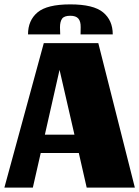

<svg xmlns="http://www.w3.org/2000/svg" viewBox="-27 -857 637 877"><path d="M333 -158H159L123 0H-7L173 -660H422L589 0H369ZM178 -242H313L245 -538ZM294 -837Q400 -837 444 -800.5Q488 -764 488 -700H341Q341 -707 341.5 -733Q342 -759 331 -772Q320 -785 294 -785Q266 -785 256.5 -771.5Q247 -758 247 -732L248 -700H101Q101 -764 144.5 -800.5Q188 -837 294 -837Z"/></svg>

Font: Sansita ExtraBold
Style: Regular
Weight: 800
Designer: Pablo Cosgaya
Foundry: Omnibus-Type
Version: Version 1.006